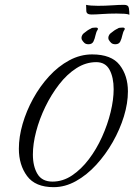

<svg xmlns="http://www.w3.org/2000/svg" viewBox="-20 -765 555 794"><path d="M202 9Q126 9 92 -37Q58 -83 58 -150Q58 -199 73.5 -252.5Q89 -306 117 -357Q145 -408 183 -449.5Q221 -491 266.5 -515.5Q312 -540 361 -540Q441 -540 475 -496Q509 -452 509 -387Q509 -338 492.5 -284Q476 -230 446.5 -178Q417 -126 378 -83.5Q339 -41 294 -16Q249 9 202 9ZM197 -14Q240 -14 278 -39.5Q316 -65 347.5 -106.5Q379 -148 402 -199Q425 -250 437.5 -301.5Q450 -353 450 -396Q450 -445 433 -476.5Q416 -508 378 -508Q335 -508 296 -483Q257 -458 224.5 -416Q192 -374 167.5 -323.5Q143 -273 129.5 -221.5Q116 -170 116 -126Q116 -77 135 -45.5Q154 -14 197 -14ZM457 -582Q446 -582 440 -587.5Q434 -593 430 -600Q428 -603 428 -609Q428 -614 431 -619.5Q434 -625 437 -627Q452 -640 467 -647Q471 -651 487 -651Q499 -651 495 -642Q489 -634 486 -619.5Q483 -605 477.5 -593.5Q472 -582 457 -582ZM346 -582Q335 -582 329 -587.5Q323 -593 319 -600Q317 -603 317 -609Q317 -614 320 -619.5Q323 -625 326 -627Q341 -640 356 -647Q360 -651 376 -651Q388 -651 384 -642Q378 -634 375 -619.5Q372 -605 366.5 -593.5Q361 -582 346 -582ZM515 -704Q509 -707 495.5 -708Q482 -709 462 -709Q431 -709 403 -707Q375 -705 358 -705Q338 -705 337 -719Q336 -733 336 -745Q344 -743 357 -742Q370 -741 385 -741Q416 -741 444 -743Q472 -745 494 -745Q511 -745 513 -731Q515 -717 515 -704Z"/></svg>

Font: Birthstone
Style: Regular
Weight: 400
Designer: Robert E. Leuschke
Foundry: Robert E. Leuschke
Version: Version 1.013; ttfautohint (v1.8.3)